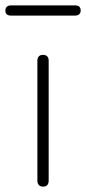

<svg xmlns="http://www.w3.org/2000/svg" viewBox="-54 -691 320 714"><path d="M106 3Q96 3 90.5 -3Q85 -9 85 -19V-465Q85 -476 90.5 -481.5Q96 -487 106 -487Q116 -487 121.5 -481.5Q127 -476 127 -465V-19Q127 -9 122 -3Q117 3 106 3ZM-13 -633Q-34 -633 -34 -652Q-34 -661 -28.5 -666Q-23 -671 -13 -671H225Q246 -671 246 -652Q246 -643 240.5 -638Q235 -633 225 -633Z"/></svg>

Font: Nunito ExtraLight ExtraLight
Style: Regular
Weight: 250
Version: Version 3.602